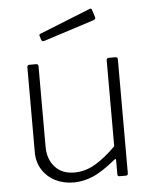

<svg xmlns="http://www.w3.org/2000/svg" viewBox="-54 -801 681 856"><g transform="rotate(-5 286.5 -373.0)"><path d="M248 -34Q298 -34 343 -61Q388 -88 435 -135V-520Q435 -530 446 -530H475Q485 -530 485 -520V-10Q485 0 476 0H447Q438 0 438 -9V-72Q438 -77 436.5 -78Q435 -79 430 -75Q369 -25 326 -7.5Q283 10 243 10Q196 10 159.5 -8.5Q123 -27 101.5 -61Q80 -95 80 -138V-519Q80 -530 90 -530H120Q130 -530 130 -520V-160Q130 -104 161.5 -69Q193 -34 248 -34ZM389 -751 400 -716Q403 -707 392 -703L165 -630Q160 -629 157.5 -630Q155 -631 152 -636L147 -652Q144 -661 150 -663L380 -755Q386 -757 389 -751Z"/></g></svg>

Font: Libre Franklin ExtraLight
Style: Regular
Weight: 250
Designer: Pablo Impallari, Rodrigo Fuenzalida, Nhung Nguyen
Foundry: Impallari Type
Version: Version 3.000